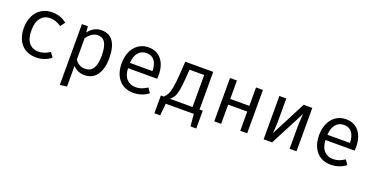

<svg xmlns="http://www.w3.org/2000/svg" viewBox="-27 -1259 4254 2193"><g transform="rotate(20 2100.0 -163.0)"><path d="M476 -107 516 -52Q483 -23 434 -6Q385 11 339 11Q222 11 156.5 -62.5Q91 -136 91 -261Q91 -340 120.5 -403Q150 -466 206 -502Q262 -538 339 -538Q441 -538 515 -476L474 -421Q405 -467 338 -467Q267 -467 224.5 -414.5Q182 -362 182 -261Q182 -160 224.5 -110.5Q267 -61 339 -61Q408 -61 476 -107Z M1127 -264Q1127 -139 1075 -64Q1023 11 924 11Q838 11 784 -49V202L700 212V-527H772L779 -453Q808 -494 848.5 -516Q889 -538 936 -538Q1127 -538 1127 -264ZM784 -386V-125Q805 -94 836.5 -76.5Q868 -59 905 -59Q971 -59 1003.5 -109.5Q1036 -160 1036 -264Q1036 -368 1007 -419Q978 -470 916 -470Q876 -470 842.5 -446Q809 -422 784 -386Z M1520 -59Q1559 -59 1591.5 -70.5Q1624 -82 1661 -106L1700 -50Q1663 -21 1615.5 -5Q1568 11 1520 11Q1406 11 1342.5 -63.5Q1279 -138 1279 -263Q1279 -342 1307 -404.5Q1335 -467 1387 -502.5Q1439 -538 1508 -538Q1608 -538 1665.5 -468.5Q1723 -399 1723 -279Q1723 -256 1721 -234H1367Q1370 -147 1412.5 -103Q1455 -59 1520 -59ZM1367 -298H1641Q1640 -381 1605 -425Q1570 -469 1509 -469Q1448 -469 1410 -425.5Q1372 -382 1367 -298Z M2335 -69V147H2265L2251 0H1911L1896 147H1826V-69H1862Q1887 -91 1902 -121.5Q1917 -152 1927.5 -207Q1938 -262 1945 -357L1956 -527H2296V-69ZM2211 -458H2033L2026 -363Q2019 -263 2009 -208Q1999 -153 1982 -122Q1965 -91 1934 -69H1943H2211Z M2816 -234H2584V0H2500V-527H2584V-303H2816V-527H2900V0H2816Z M3500 0H3416V-246Q3416 -320 3420.5 -371Q3425 -422 3425 -427L3203 0H3100V-527H3184V-280Q3184 -217 3180 -162.5Q3176 -108 3176 -103L3395 -527H3500Z M3920 -59Q3959 -59 3991.5 -70.5Q4024 -82 4061 -106L4100 -50Q4063 -21 4015.5 -5Q3968 11 3920 11Q3806 11 3742.5 -63.5Q3679 -138 3679 -263Q3679 -342 3707 -404.5Q3735 -467 3787 -502.5Q3839 -538 3908 -538Q4008 -538 4065.5 -468.5Q4123 -399 4123 -279Q4123 -256 4121 -234H3767Q3770 -147 3812.5 -103Q3855 -59 3920 -59ZM3767 -298H4041Q4040 -381 4005 -425Q3970 -469 3909 -469Q3848 -469 3810 -425.5Q3772 -382 3767 -298Z"/></g></svg>

Font: Fira Mono
Style: Regular
Weight: 400
Designer: Carrois Corporate & Edenspiekermann AG
Foundry: Carrois Corporate GbR & Edenspiekermann AG
Version: Version 3.206